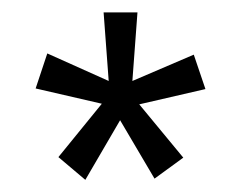

<svg xmlns="http://www.w3.org/2000/svg" viewBox="-20 -696 393 313"><path d="M314.9 -550.8 207 -525.9 278.8 -439 231.9 -404.8 175.8 -500 119.1 -402.8 75.2 -439.9 146 -526.9 38.1 -551.8 57.1 -608.9 157.2 -564 148.9 -675.8H204.1L195.8 -564L295.9 -606.9Z"/></svg>

Font: Wesal
Style: Regular
Weight: 500
Designer: Ahmed zaza
Foundry: Ahmed zaza
Version: Version 2.01